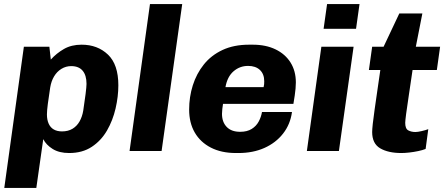

<svg xmlns="http://www.w3.org/2000/svg" viewBox="-20 -740 2177 941"><path d="M1 181 97 -511H222L229 -448Q257 -479 293.5 -500Q330 -521 380 -521Q458 -521 509 -472.5Q560 -424 560 -322Q560 -267 546.5 -208.5Q533 -150 504.5 -100.5Q476 -51 430 -20.5Q384 10 319 10Q270 10 238 -10Q206 -30 192 -58L158 181ZM284 -96Q314 -96 335.5 -109Q357 -122 370 -145Q383 -168 388 -198Q395 -243 399.5 -279.5Q404 -316 404 -329Q404 -371 385 -393.5Q366 -416 329 -416Q303 -416 281 -402.5Q259 -389 245 -365.5Q231 -342 226 -311Q219 -266 214.5 -231.5Q210 -197 210 -179Q210 -153 218.5 -134Q227 -115 243.5 -105.5Q260 -96 284 -96Z M615 0 715 -720H873L772 0Z M1136 10Q1065 10 1013.5 -16.5Q962 -43 934.5 -90.5Q907 -138 907 -203Q907 -265 925 -322Q943 -379 979 -424Q1015 -469 1070.5 -495Q1126 -521 1201 -521H1219Q1283 -521 1330.5 -498Q1378 -475 1404 -433.5Q1430 -392 1430 -336Q1430 -321 1428.5 -305.5Q1427 -290 1424.5 -272Q1422 -254 1418 -231H1073Q1071 -219 1069.5 -205.5Q1068 -192 1068 -182Q1068 -142 1091 -118Q1114 -94 1157 -94Q1191 -94 1213.5 -108Q1236 -122 1248 -144.5Q1260 -167 1264 -191H1411Q1403 -131 1367.5 -85.5Q1332 -40 1276 -15Q1220 10 1149 10ZM1085 -313H1272Q1274 -321 1274.5 -327.5Q1275 -334 1275 -342Q1275 -377 1254 -397Q1233 -417 1196 -417Q1155 -417 1124.5 -390.5Q1094 -364 1085 -313Z M1484 0 1555 -511H1713L1641 0ZM1566 -599 1583 -720H1742L1725 -599Z M1947 10Q1883 10 1843.5 -13Q1804 -36 1804 -93Q1804 -105 1807 -133.5Q1810 -162 1816 -203Q1822 -244 1829 -293.5Q1836 -343 1844 -397H1788L1804 -511H1860L1937 -674H2050L2018 -511H2137L2121 -397H2002Q1992 -327 1983.5 -272Q1975 -217 1970.5 -182Q1966 -147 1966 -138Q1966 -109 1981 -101Q1996 -93 2016 -93Q2027 -93 2046.5 -97.5Q2066 -102 2079 -107L2066 -10Q2051 -4 2029.5 0.5Q2008 5 1986 7.5Q1964 10 1947 10Z"/></svg>

Font: Chivo Medium
Style: Bold Italic
Weight: 700
Italic angle: -8.05°
Version: Version 2.002